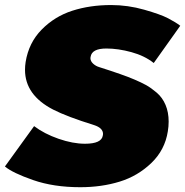

<svg xmlns="http://www.w3.org/2000/svg" viewBox="-34 -737 746 773"><path d="M-14.2 -66.7 103.3 -229.2Q144.2 -198.3 201.7 -178.3Q259.2 -158.3 308.3 -158.3Q375 -158.3 380 -191.7Q380 -192.5 380.4 -194.6Q380.8 -196.7 380.8 -197.5Q380.8 -221.7 345 -233.3Q235 -267.5 180 -295.8Q66.7 -354.2 66.7 -455.8Q66.7 -471.7 69.2 -487.5Q81.7 -565 133.8 -617.9Q185.8 -670.8 257.1 -693.8Q328.3 -716.7 413.3 -716.7Q480.8 -716.7 546.7 -697.9Q612.5 -679.2 642.9 -663.3Q673.3 -647.5 691.7 -633.3L585 -483.3Q548.3 -512.5 495 -527.1Q441.7 -541.7 394.2 -541.7Q335.8 -541.7 330.8 -508.3Q330.8 -507.5 330.4 -505.8Q330 -504.2 330 -503.3Q330 -490.8 340.8 -480.8Q351.7 -470.8 365.8 -466.7Q463.3 -435.8 507.5 -416.7Q535 -405 554.6 -394.2Q574.2 -383.3 597.1 -363.8Q620 -344.2 632.5 -314.6Q645 -285 645 -247.5Q645 -227.5 641.7 -208.3Q630 -133.3 575.4 -80.8Q520.8 -28.3 447.9 -5.8Q375 16.7 289.2 16.7Q181.7 16.7 99.2 -12.1Q16.7 -40.8 -14.2 -66.7Z"/></svg>

Font: BoonTook
Style: Italic
Weight: 400
Italic angle: -9°
Designer: Sungsit Sawaiwan
Foundry: FontUni
Version: Version 3.0